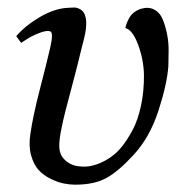

<svg xmlns="http://www.w3.org/2000/svg" viewBox="-20 -485 510 519"><path d="M435.1 -306.2Q431.6 -257.3 408 -184.8Q384.3 -112.3 339.8 -64.9Q299.3 -21 266.8 -3.4Q234.4 14.2 183.1 14.2Q168.5 14.2 152.3 11Q136.2 7.8 117.2 -1.5Q98.1 -10.7 84.7 -25.1Q71.3 -39.6 64.2 -64.7Q57.1 -89.8 62 -122.1Q68.8 -170.4 87.4 -242.2Q106 -314 115.5 -355.2Q125 -396.5 116.2 -399.9Q106.9 -403.8 87.2 -396.2Q67.4 -388.7 52.2 -378.9L37.1 -369.1L23.9 -387.2Q47.9 -415.5 87.9 -439Q127.9 -462.4 164.1 -463.9Q170.4 -463.9 178.7 -464.6Q187 -465.3 196 -460.4Q205.1 -455.6 209 -445.8Q213.4 -434.6 213.1 -420.7Q212.9 -406.7 210 -392.8Q207 -378.9 199.2 -349.1Q189.9 -309.6 176.5 -259.5Q163.1 -209.5 156.5 -183.6Q149.9 -157.7 144.5 -129.4Q139.2 -101.1 140.4 -85.4Q141.6 -69.8 148.9 -60.1Q164.1 -40 189.7 -35.9Q215.3 -31.7 241 -40.5Q266.6 -49.3 288.1 -66.9Q299.3 -75.7 311.8 -91.6Q324.2 -107.4 338.4 -133.5Q352.5 -159.7 361.1 -199Q369.6 -238.3 369.1 -283.2Q368.2 -324.2 353.3 -364.3Q338.4 -404.3 318.8 -409.2Q320.8 -417.5 322.8 -422.6Q324.7 -427.7 329.1 -436Q333.5 -444.3 341.3 -450.7Q349.1 -457 359.9 -460.9Q380.9 -467.3 396.2 -459.5Q411.6 -451.7 419.2 -434.1Q426.8 -416.5 431.4 -393.8Q436 -371.1 435.8 -347.9Q435.5 -324.7 435.1 -306.2Z"/></svg>

Font: GFS Olga
Style: Regular
Weight: 400
Designer: George Matthiopoulos
Foundry: George Matthiopoulos
Version: Version 1.0